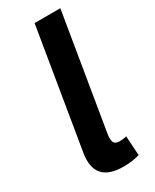

<svg xmlns="http://www.w3.org/2000/svg" viewBox="-191 -777 669 831"><g transform="rotate(-30 143.5 -361.5)"><path d="M43.3 -135.3 141.3 -727.3H269.9L175.4 -156.2Q170.5 -126.4 176.5 -113.3Q182.5 -100.1 204.9 -100.1H207.7Q220.9 -100.9 227.6 -101.9Q234.4 -103 239.3 -104.4L245.7 -7.1Q225.5 -1.4 205.6 1.1Q185.7 3.6 165.1 3.6Q20.6 3.6 43.3 -135.3Z"/></g></svg>

Font: Inter P Semi Bold
Style: Italic
Weight: 600
Italic angle: 9.39999°
Designer: Rasmus Andersson
Foundry: rsms
Version: Version 3.018;git-588b23468